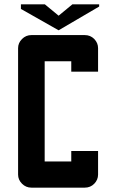

<svg xmlns="http://www.w3.org/2000/svg" viewBox="-20 -861 535 881"><path d="M430 -168V-60Q430 -36 412.5 -18Q395 0 369 0H124Q99 0 81 -18Q63 -36 63 -60V-640Q63 -664 81 -682Q99 -700 124 -700H369Q395 -700 412.5 -682Q430 -664 430 -640V-532H307V-580H185V-120H307V-168ZM312 -841H435V-831L249 -722L76 -820V-841H186L249 -789Z"/></svg>

Font: Tschichold
Style: Bold
Weight: 700
Designer: Peter Wiegel
Foundry: Peter Wiegel
Version: Version 1.000; ttfautohint (v1.3)